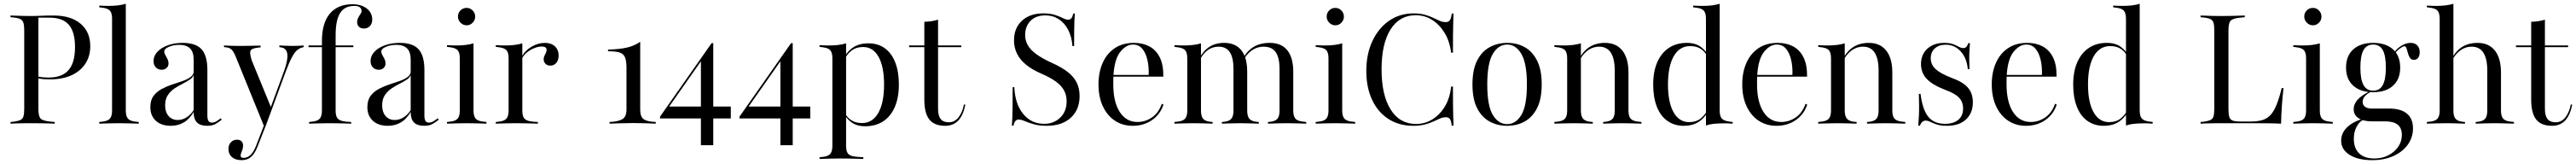

<svg xmlns="http://www.w3.org/2000/svg" viewBox="-20 -653 13621 866"><path d="M108.1 -201.6V-492.7Q108.1 -518.5 104 -531.9Q100 -545.2 88.3 -551.6Q76.6 -558.1 53.2 -560.5L35.5 -562.1V-571Q46.8 -571 63.7 -570.2Q80.6 -569.4 102 -569Q123.4 -568.5 146 -568.5Q174.2 -568.5 198 -569.8Q221.8 -571 235.5 -571H264.5Q354.8 -571 406 -527.8Q457.3 -484.7 457.3 -408.9Q457.3 -355.6 431 -316.1Q404.8 -276.6 357.3 -255.2Q309.7 -233.9 245.2 -233.9Q229 -233.9 215.7 -234.7Q202.4 -235.5 191.1 -237.5Q179.8 -239.5 167.7 -242.7V-250.8Q183.9 -247.6 200.8 -245.6Q217.7 -243.5 237.1 -243.5Q308.1 -243.5 342.3 -282.7Q376.6 -321.8 376.6 -404Q376.6 -484.7 344 -522.2Q311.3 -559.7 242.7 -559.7H183.1V-201.6ZM137.1 -2.4Q115.3 -2.4 96 -2Q76.6 -1.6 61.3 -1.2Q46 -0.8 35.5 0V-8.9L52.4 -10.5Q75.8 -13.7 87.9 -19.4Q100 -25 104 -38.7Q108.1 -52.4 108.1 -78.2V-201.6H183.1V-78.2Q183.1 -40.3 194 -27.8Q204.8 -15.3 243.5 -11.3L269.4 -8.9V0Q257.3 -0.8 238.3 -1.2Q219.4 -1.6 196.8 -2Q174.2 -2.4 150 -2.4H146Z M608.9 -2.4Q580.6 -2.4 556 -1.6Q531.5 -0.8 504.8 0V-8.9L518.5 -10.5Q548.4 -12.9 560.5 -25.8Q572.6 -38.7 572.6 -69.4V-206.5H645.2V-69.4Q645.2 -38.7 657.3 -25.8Q669.4 -12.9 700 -10.5L713.7 -8.9V0Q687.1 -0.8 662.1 -1.6Q637.1 -2.4 608.9 -2.4ZM572.6 -206.5V-554Q572.6 -584.7 560.9 -597.2Q549.2 -609.7 516.9 -612.9L504.8 -614.5V-623.4Q521.8 -622.6 532.7 -622.2Q543.5 -621.8 554 -621.8Q580.6 -621.8 604 -624.6Q627.4 -627.4 645.2 -633.1V-623.4V-206.5Z M1004 -206.5V-338.7Q1004 -378.2 985.1 -397.2Q966.1 -416.1 928.2 -416.1Q896.8 -416.1 872.6 -405.6Q848.4 -395.2 848.4 -380.6Q848.4 -372.6 854 -362.9Q859.7 -353.2 865.3 -341.9Q871 -330.6 871 -317.7Q871 -303.2 860.9 -294Q850.8 -284.7 834.7 -284.7Q816.1 -284.7 804 -297.2Q791.9 -309.7 791.9 -330.6Q791.9 -358.1 812.5 -379.8Q833.1 -401.6 868.1 -414.1Q903.2 -426.6 946 -426.6Q1015.3 -426.6 1046 -392.7Q1076.6 -358.9 1076.6 -283.1V-206.5ZM883.1 11.3Q833.1 11.3 804 -15.3Q775 -41.9 775 -87.1Q775 -123.4 791.5 -146Q808.1 -168.5 834.3 -182.7Q860.5 -196.8 889.9 -206.5Q919.4 -216.1 945.2 -225Q971 -233.9 987.9 -246.4Q1004.8 -258.9 1004.8 -279L1005.6 -261.3Q1001.6 -245.2 984.7 -233.5Q967.7 -221.8 946 -210.9Q924.2 -200 902.8 -185.9Q881.5 -171.8 867.3 -150.4Q853.2 -129 853.2 -96.8Q853.2 -61.3 871.4 -40.3Q889.5 -19.4 920.2 -19.4Q945.2 -19.4 968.1 -34.3Q991.1 -49.2 1007.3 -76.6V-66.9Q983.9 -25.8 953.2 -7.3Q922.6 11.3 883.1 11.3ZM1076.6 -43.5Q1076.6 -23.4 1082.3 -14.5Q1087.9 -5.6 1100 -5.6Q1113.7 -5.6 1126.2 -13.7Q1138.7 -21.8 1147.6 -28.2L1152.4 -21Q1134.7 -6.5 1118.1 2.4Q1101.6 11.3 1075 11.3Q1038.7 11.3 1021.4 -6.5Q1004 -24.2 1004 -61.3V-206.5H1076.6Z M1375.8 12.9 1227.4 -351.6Q1219.4 -371 1212.5 -381.5Q1205.6 -391.9 1197.2 -396.8Q1188.7 -401.6 1175.8 -403.2L1164.5 -404V-412.9Q1181.5 -412.1 1200.8 -411.3Q1220.2 -410.5 1240.3 -410.5H1241.1H1244.4Q1269.4 -410.5 1290.7 -410.9Q1312.1 -411.3 1329.4 -411.7Q1346.8 -412.1 1358.1 -412.1V-403.2L1345.2 -401.6Q1312.1 -398.4 1305.2 -385.9Q1298.4 -373.4 1311.3 -333.9L1413.7 -84.7L1407.3 -75L1476.6 -262.9Q1495.2 -312.1 1498.8 -341.9Q1502.4 -371.8 1493.5 -386.3Q1484.7 -400.8 1463.7 -403.2L1457.3 -404V-412.9Q1474.2 -412.1 1494 -411.3Q1513.7 -410.5 1528.2 -410.5Q1546.8 -410.5 1561.3 -411.3Q1575.8 -412.1 1585.5 -412.9V-404L1578.2 -402.4Q1562.9 -398.4 1549.6 -386.7Q1536.3 -375 1522.2 -348Q1508.1 -321 1489.5 -271L1384.7 12.9ZM1257.3 192.7Q1225 192.7 1206.5 176.6Q1187.9 160.5 1187.9 133.9Q1187.9 112.1 1200.8 98.4Q1213.7 84.7 1233.9 84.7Q1248.4 84.7 1256.9 93.1Q1265.3 101.6 1265.3 115.3Q1265.3 127.4 1262.1 136.7Q1258.9 146 1255.6 153.6Q1252.4 161.3 1252.4 169.4Q1252.4 180.6 1268.5 180.6Q1289.5 180.6 1305.6 164.5Q1321.8 148.4 1334.7 115.3L1379.8 -1.6L1388.7 2.4L1344.4 114.5Q1333.9 142.7 1321.4 160.1Q1308.9 177.4 1293.1 185.1Q1277.4 192.7 1257.3 192.7Z M1611.3 -404V-412.9H1848.4V-404ZM1718.5 -2.4Q1690.3 -2.4 1665.7 -1.6Q1641.1 -0.8 1614.5 0V-8.9L1628.2 -10.5Q1658.1 -12.9 1670.2 -25.8Q1682.3 -38.7 1682.3 -69.4V-206.5H1754.8V-69.4Q1754.8 -48.4 1760.1 -36.3Q1765.3 -24.2 1777.4 -18.5Q1789.5 -12.9 1810.5 -10.5L1837.1 -8.9V0Q1817.7 -0.8 1798.4 -1.2Q1779 -1.6 1759.7 -2Q1740.3 -2.4 1718.5 -2.4ZM1682.3 -206.5V-436.3Q1682.3 -531.5 1724.2 -581Q1766.1 -630.6 1843.5 -630.6Q1890.3 -630.6 1919.4 -608.1Q1948.4 -585.5 1948.4 -549.2Q1948.4 -529 1936.3 -515.7Q1924.2 -502.4 1904 -502.4Q1887.9 -502.4 1878.2 -511.7Q1868.5 -521 1868.5 -535.5Q1868.5 -548.4 1874.2 -559.3Q1879.8 -570.2 1885.9 -578.6Q1891.9 -587.1 1891.9 -594.4Q1891.9 -621.8 1853.2 -621.8Q1802.4 -621.8 1778.6 -584.3Q1754.8 -546.8 1754.8 -467.7V-206.5Z M2151.6 -206.5V-338.7Q2151.6 -378.2 2132.7 -397.2Q2113.7 -416.1 2075.8 -416.1Q2044.4 -416.1 2020.2 -405.6Q1996 -395.2 1996 -380.6Q1996 -372.6 2001.6 -362.9Q2007.3 -353.2 2012.9 -341.9Q2018.5 -330.6 2018.5 -317.7Q2018.5 -303.2 2008.5 -294Q1998.4 -284.7 1982.3 -284.7Q1963.7 -284.7 1951.6 -297.2Q1939.5 -309.7 1939.5 -330.6Q1939.5 -358.1 1960.1 -379.8Q1980.6 -401.6 2015.7 -414.1Q2050.8 -426.6 2093.5 -426.6Q2162.9 -426.6 2193.5 -392.7Q2224.2 -358.9 2224.2 -283.1V-206.5ZM2030.6 11.3Q1980.6 11.3 1951.6 -15.3Q1922.6 -41.9 1922.6 -87.1Q1922.6 -123.4 1939.1 -146Q1955.6 -168.5 1981.9 -182.7Q2008.1 -196.8 2037.5 -206.5Q2066.9 -216.1 2092.7 -225Q2118.5 -233.9 2135.5 -246.4Q2152.4 -258.9 2152.4 -279L2153.2 -261.3Q2149.2 -245.2 2132.3 -233.5Q2115.3 -221.8 2093.5 -210.9Q2071.8 -200 2050.4 -185.9Q2029 -171.8 2014.9 -150.4Q2000.8 -129 2000.8 -96.8Q2000.8 -61.3 2019 -40.3Q2037.1 -19.4 2067.7 -19.4Q2092.7 -19.4 2115.7 -34.3Q2138.7 -49.2 2154.8 -76.6V-66.9Q2131.5 -25.8 2100.8 -7.3Q2070.2 11.3 2030.6 11.3ZM2224.2 -43.5Q2224.2 -23.4 2229.8 -14.5Q2235.5 -5.6 2247.6 -5.6Q2261.3 -5.6 2273.8 -13.7Q2286.3 -21.8 2295.2 -28.2L2300 -21Q2282.3 -6.5 2265.7 2.4Q2249.2 11.3 2222.6 11.3Q2186.3 11.3 2169 -6.5Q2151.6 -24.2 2151.6 -61.3V-206.5H2224.2Z M2411.3 -206.5V-345.2Q2411.3 -375.8 2399.6 -388.3Q2387.9 -400.8 2355.6 -404L2343.5 -405.6V-414.5Q2360.5 -413.7 2371.4 -413.3Q2382.3 -412.9 2392.7 -412.9Q2419.4 -412.9 2442.7 -415.7Q2466.1 -418.5 2483.9 -424.2V-414.5V-206.5ZM2447.6 -2.4Q2419.4 -2.4 2394.8 -1.6Q2370.2 -0.8 2343.5 0V-8.9L2357.3 -10.5Q2387.1 -12.9 2399.2 -25.8Q2411.3 -38.7 2411.3 -69.4V-206.5H2483.9V-69.4Q2483.9 -38.7 2496 -25.8Q2508.1 -12.9 2538.7 -10.5L2552.4 -8.9V0Q2525.8 -0.8 2500.8 -1.6Q2475.8 -2.4 2447.6 -2.4ZM2447.6 -519.4Q2429 -519.4 2415.3 -533.1Q2401.6 -546.8 2401.6 -566.1Q2401.6 -584.7 2414.9 -598Q2428.2 -611.3 2447.6 -611.3Q2466.1 -611.3 2479.4 -597.6Q2492.7 -583.9 2492.7 -565.3Q2492.7 -546.8 2479.4 -533.1Q2466.1 -519.4 2447.6 -519.4Z M2705.6 -2.4Q2677.4 -2.4 2652.8 -1.6Q2628.2 -0.8 2601.6 0V-8.9L2615.3 -10.5Q2645.2 -12.9 2657.3 -25.8Q2669.4 -38.7 2669.4 -69.4V-206.5H2741.9V-69.4Q2741.9 -48.4 2747.2 -36.3Q2752.4 -24.2 2764.5 -18.5Q2776.6 -12.9 2797.6 -10.5L2824.2 -8.9V0Q2804 -0.8 2785.1 -1.2Q2766.1 -1.6 2746.8 -2Q2727.4 -2.4 2705.6 -2.4ZM2669.4 -206.5V-345.2Q2669.4 -375.8 2657.7 -388.3Q2646 -400.8 2613.7 -404L2601.6 -405.6V-414.5Q2618.5 -413.7 2629.4 -413.3Q2640.3 -412.9 2650.8 -412.9Q2677.4 -412.9 2700.8 -415.7Q2724.2 -418.5 2741.9 -424.2V-414.5V-206.5ZM2890.3 -306.5Q2874.2 -306.5 2864.5 -316.1Q2854.8 -325.8 2854.8 -340.3Q2854.8 -350.8 2858.9 -358.5Q2862.9 -366.1 2866.5 -373.8Q2870.2 -381.5 2870.2 -389.5Q2870.2 -407.3 2845.2 -407.3Q2825.8 -407.3 2804.8 -398.8Q2783.9 -390.3 2766.9 -376.6Q2750 -362.9 2741.1 -346L2740.3 -356.5Q2758.1 -387.9 2792.3 -407.3Q2826.6 -426.6 2861.3 -426.6Q2894.4 -426.6 2914.1 -408.5Q2933.9 -390.3 2933.9 -359.7Q2933.9 -335.5 2921.8 -321Q2909.7 -306.5 2890.3 -306.5Z M3203.2 0V-8.9Q3246.8 -10.5 3269.8 -23Q3292.7 -35.5 3292.7 -74.2V-295.2Q3292.7 -333.1 3284.3 -351.6Q3275.8 -370.2 3254.8 -376.2Q3233.9 -382.3 3195.2 -382.3V-391.1Q3254.8 -392.7 3294.4 -401.6Q3333.9 -410.5 3365.3 -432.3V-74.2Q3365.3 -36.3 3383.9 -23.4Q3402.4 -10.5 3447.6 -8.9V0Q3430.6 -0.8 3398 -2Q3365.3 -3.2 3330.6 -3.2Q3293.5 -3.2 3258.1 -2Q3222.6 -0.8 3203.2 0Z M3470.2 -27.4V-37.1L3742.7 -425L3749.2 -418.5L3514.5 -84.7L3512.9 -90.3H3844.4V-27.4ZM3686.3 113.7V-333.1L3742.7 -425H3751.6V113.7Z M3890.3 -27.4V-37.1L4162.9 -425L4169.4 -418.5L3934.7 -84.7L3933.1 -90.3H4264.5V-27.4ZM4106.5 113.7V-333.1L4162.9 -425H4171.8V113.7Z M4417.7 183.9Q4389.5 183.9 4364.9 184.7Q4340.3 185.5 4313.7 186.3V177.4L4327.4 175.8Q4357.3 173.4 4369.4 160.5Q4381.5 147.6 4381.5 116.9V-206.5H4454V116.9Q4454 137.9 4459.3 150Q4464.5 162.1 4477 167.7Q4489.5 173.4 4510.5 175L4545.2 177.4V186.3Q4524.2 185.5 4503.6 185.1Q4483.1 184.7 4462.1 184.3Q4441.1 183.9 4417.7 183.9ZM4571.8 -424.2Q4622.6 -424.2 4658.5 -398.4Q4694.4 -372.6 4713.7 -323.8Q4733.1 -275 4733.1 -206.5Q4733.1 -137.9 4711.7 -88.3Q4690.3 -38.7 4650.4 -12.5Q4610.5 13.7 4554.8 13.7Q4509.7 13.7 4480.6 -8.5Q4451.6 -30.6 4446 -52.4L4449.2 -57.3Q4454.8 -37.1 4478.6 -20.2Q4502.4 -3.2 4537.9 -3.2Q4593.5 -3.2 4624.2 -56.5Q4654.8 -109.7 4654.8 -206.5Q4654.8 -300.8 4625.8 -352.8Q4596.8 -404.8 4543.5 -404.8Q4507.3 -404.8 4482.3 -385.5Q4457.3 -366.1 4445.2 -336.3L4441.9 -341.1Q4454 -375.8 4487.5 -400Q4521 -424.2 4571.8 -424.2ZM4381.5 -206.5V-345.2Q4381.5 -375.8 4369.8 -388.3Q4358.1 -400.8 4325.8 -404L4313.7 -405.6V-414.5Q4330.6 -413.7 4341.5 -413.3Q4352.4 -412.9 4362.9 -412.9Q4389.5 -412.9 4412.9 -415.7Q4436.3 -418.5 4454 -424.2V-414.5V-206.5Z M4977.4 11.3Q4921 11.3 4894.4 -21.8Q4867.7 -54.8 4867.7 -127.4V-206.5H4940.3V-78.2Q4940.3 -41.9 4954 -24.6Q4967.7 -7.3 4997.6 -7.3Q5027.4 -7.3 5048 -32.7Q5068.5 -58.1 5077.4 -101.6L5084.7 -100Q5073.4 -44.4 5047.2 -16.5Q5021 11.3 4977.4 11.3ZM4867.7 -206.5V-537.9Q4889.5 -538.7 4907.7 -541.5Q4925.8 -544.4 4940.3 -549.2V-206.5ZM4787.1 -404V-412.9H5062.9V-404Z M5515.3 11.3Q5474.2 11.3 5445.6 2.8Q5416.9 -5.6 5398.4 -13.7Q5379.8 -21.8 5366.1 -21.8Q5355.6 -21.8 5348.8 -13.3Q5341.9 -4.8 5339.5 10.5H5330.6Q5332.3 -7.3 5333.1 -31.5Q5333.9 -55.6 5334.3 -94.4Q5334.7 -133.1 5334.7 -192.7H5343.5Q5347.6 -104 5390.3 -51.6Q5433.1 0.8 5501.6 0.8Q5552.4 0.8 5586.3 -31.9Q5620.2 -64.5 5620.2 -118.5Q5620.2 -150 5606.5 -175.4Q5592.7 -200.8 5564.1 -221.8Q5535.5 -242.7 5491.1 -262.1Q5441.1 -283.1 5408.1 -309.3Q5375 -335.5 5358.5 -368.1Q5341.9 -400.8 5341.9 -439.5Q5341.9 -504.8 5383.9 -543.5Q5425.8 -582.3 5496 -582.3Q5533.9 -582.3 5558.5 -574.2Q5583.1 -566.1 5599.6 -557.7Q5616.1 -549.2 5628.2 -549.2Q5639.5 -549.2 5646 -557.7Q5652.4 -566.1 5654.8 -581.5H5663.7Q5662.1 -564.5 5661.3 -543.1Q5660.5 -521.8 5660.1 -489.9Q5659.7 -458.1 5659.7 -409.7H5650.8Q5647.6 -458.1 5628.6 -494.8Q5609.7 -531.5 5578.6 -551.6Q5547.6 -571.8 5508.1 -571.8Q5457.3 -571.8 5429 -542.7Q5400.8 -513.7 5400.8 -467.7Q5400.8 -439.5 5414.5 -414.9Q5428.2 -390.3 5458.9 -367.7Q5489.5 -345.2 5540.3 -321.8Q5595.2 -297.6 5627.4 -271.8Q5659.7 -246 5674.2 -215.3Q5688.7 -184.7 5688.7 -146Q5688.7 -73.4 5641.9 -31Q5595.2 11.3 5515.3 11.3Z M5969.4 11.3Q5916.1 11.3 5875.4 -15.7Q5834.7 -42.7 5811.7 -91.9Q5788.7 -141.1 5788.7 -207.3Q5788.7 -271.8 5810.9 -321.4Q5833.1 -371 5875 -398.8Q5916.9 -426.6 5975.8 -426.6Q6022.6 -426.6 6057.7 -408.1Q6092.7 -389.5 6112.5 -350.4Q6132.3 -311.3 6131.5 -248.4H5837.1L5836.3 -257.3H6054Q6055.6 -300.8 6047.2 -337.1Q6038.7 -373.4 6020.2 -395.6Q6001.6 -417.7 5971 -417.7Q5935.5 -417.7 5904.4 -379.8Q5873.4 -341.9 5867.7 -255.6V-254Q5866.9 -241.9 5866.9 -229.8Q5866.9 -217.7 5866.9 -206.5Q5866.9 -115.3 5900.8 -62.1Q5934.7 -8.9 5995.2 -8.9Q6035.5 -8.9 6070.6 -32.3Q6105.6 -55.6 6123.4 -104.8L6132.3 -100.8Q6115.3 -49.2 6071.8 -19Q6028.2 11.3 5969.4 11.3Z M6294.4 -2.4Q6266.1 -2.4 6241.5 -1.6Q6216.9 -0.8 6190.3 0V-8.9L6204 -10.5Q6233.9 -12.9 6246 -25.8Q6258.1 -38.7 6258.1 -69.4V-206.5H6330.6V-69.4Q6330.6 -38.7 6342.3 -25.4Q6354 -12.1 6383.1 -9.7L6391.9 -8.9V0Q6366.9 -0.8 6344 -1.6Q6321 -2.4 6294.4 -2.4ZM6258.1 -206.5V-345.2Q6258.1 -375.8 6246.4 -388.3Q6234.7 -400.8 6202.4 -404L6190.3 -405.6V-414.5Q6207.3 -413.7 6218.1 -413.3Q6229 -412.9 6239.5 -412.9Q6266.1 -412.9 6289.5 -415.7Q6312.9 -418.5 6330.6 -424.2V-414.5V-206.5ZM6502.4 -206.5V-288.7Q6502.4 -348.4 6483.1 -377.4Q6463.7 -406.5 6424.2 -406.5Q6386.3 -406.5 6358.1 -381.5Q6329.8 -356.5 6311.3 -308.1L6308.9 -312.9Q6329 -370.2 6364.9 -398.4Q6400.8 -426.6 6453.2 -426.6Q6512.9 -426.6 6544 -387.5Q6575 -348.4 6575 -275V-206.5ZM6538.7 -2.4Q6512.1 -2.4 6489.1 -1.6Q6466.1 -0.8 6441.1 0V-8.9L6450 -9.7Q6479 -12.1 6490.7 -25.4Q6502.4 -38.7 6502.4 -69.4V-206.5H6575V-69.4Q6575 -38.7 6586.7 -25.4Q6598.4 -12.1 6627.4 -9.7L6636.3 -8.9V0Q6610.5 -0.8 6587.5 -1.6Q6564.5 -2.4 6538.7 -2.4ZM6746 -206.5V-287.9Q6746 -348.4 6725.8 -377.4Q6705.6 -406.5 6661.3 -406.5Q6626.6 -406.5 6598 -385.9Q6569.4 -365.3 6551.6 -329L6548.4 -333.1Q6566.9 -377.4 6603.6 -402Q6640.3 -426.6 6694.4 -426.6Q6755.6 -426.6 6787.1 -387.5Q6818.5 -348.4 6818.5 -275V-206.5ZM6782.3 -2.4Q6756.5 -2.4 6733.1 -1.6Q6709.7 -0.8 6684.7 0V-8.9L6693.5 -9.7Q6722.6 -12.1 6734.3 -25.4Q6746 -38.7 6746 -69.4V-206.5H6818.5V-69.4Q6818.5 -38.7 6830.6 -25.8Q6842.7 -12.9 6872.6 -10.5L6887.1 -8.9V0Q6860.5 -0.8 6835.5 -1.6Q6810.5 -2.4 6782.3 -2.4Z M7004.8 -206.5V-345.2Q7004.8 -375.8 6993.1 -388.3Q6981.5 -400.8 6949.2 -404L6937.1 -405.6V-414.5Q6954 -413.7 6964.9 -413.3Q6975.8 -412.9 6986.3 -412.9Q7012.9 -412.9 7036.3 -415.7Q7059.7 -418.5 7077.4 -424.2V-414.5V-206.5ZM7041.1 -2.4Q7012.9 -2.4 6988.3 -1.6Q6963.7 -0.8 6937.1 0V-8.9L6950.8 -10.5Q6980.6 -12.9 6992.7 -25.8Q7004.8 -38.7 7004.8 -69.4V-206.5H7077.4V-69.4Q7077.4 -38.7 7089.5 -25.8Q7101.6 -12.9 7132.3 -10.5L7146 -8.9V0Q7119.4 -0.8 7094.4 -1.6Q7069.4 -2.4 7041.1 -2.4ZM7041.1 -519.4Q7022.6 -519.4 7008.9 -533.1Q6995.2 -546.8 6995.2 -566.1Q6995.2 -584.7 7008.5 -598Q7021.8 -611.3 7041.1 -611.3Q7059.7 -611.3 7073 -597.6Q7086.3 -583.9 7086.3 -565.3Q7086.3 -546.8 7073 -533.1Q7059.7 -519.4 7041.1 -519.4Z M7453.2 11.3Q7378.2 11.3 7322.2 -24.6Q7266.1 -60.5 7235.5 -125.8Q7204.8 -191.1 7204.8 -278.2Q7204.8 -367.7 7237.1 -436.3Q7269.4 -504.8 7325.4 -543.5Q7381.5 -582.3 7455.6 -582.3Q7488.7 -582.3 7513.7 -575.4Q7538.7 -568.5 7557.7 -559.3Q7576.6 -550 7592.7 -543.1Q7608.9 -536.3 7625 -536.3Q7639.5 -536.3 7646.8 -546.8Q7654 -557.3 7656.5 -581.5H7666.1Q7665.3 -561.3 7664.5 -535.5Q7663.7 -509.7 7663.3 -471.4Q7662.9 -433.1 7662.9 -375H7653.2Q7646 -434.7 7619 -479Q7591.9 -523.4 7552.8 -548Q7513.7 -572.6 7466.1 -572.6Q7380.6 -572.6 7333.1 -497.6Q7285.5 -422.6 7285.5 -287.1Q7285.5 -150.8 7333.5 -74.6Q7381.5 1.6 7467.7 1.6Q7516.1 1.6 7556 -23.8Q7596 -49.2 7621.8 -93.5Q7647.6 -137.9 7653.2 -196H7662.9Q7662.9 -139.5 7663.3 -100.8Q7663.7 -62.1 7664.5 -35.9Q7665.3 -9.7 7666.1 10.5H7656.5Q7654 -13.7 7647.2 -23.8Q7640.3 -33.9 7626.6 -33.9Q7609.7 -33.9 7594 -27Q7578.2 -20.2 7559.3 -11.3Q7540.3 -2.4 7514.5 4.4Q7488.7 11.3 7453.2 11.3Z M7949.2 11.3Q7898.4 11.3 7856.9 -11.3Q7815.3 -33.9 7790.7 -81.9Q7766.1 -129.8 7766.1 -207.3Q7766.1 -284.7 7790.7 -333.1Q7815.3 -381.5 7857.3 -404Q7899.2 -426.6 7950 -426.6Q8001.6 -426.6 8042.3 -404Q8083.1 -381.5 8107.7 -333.1Q8132.3 -284.7 8132.3 -207.3Q8132.3 -129.8 8107.7 -81.9Q8083.1 -33.9 8041.9 -11.3Q8000.8 11.3 7949.2 11.3ZM7950 2.4Q7995.2 2.4 8024.6 -46Q8054 -94.4 8054 -207.3Q8054 -319.4 8024.6 -368.5Q7995.2 -417.7 7950 -417.7Q7903.2 -417.7 7873.8 -368.5Q7844.4 -319.4 7844.4 -207.3Q7844.4 -94.4 7873.8 -46Q7903.2 2.4 7950 2.4Z M8303.2 -2.4Q8275 -2.4 8250.4 -1.6Q8225.8 -0.8 8199.2 0V-8.9L8212.9 -10.5Q8242.7 -12.9 8254.8 -25.8Q8266.9 -38.7 8266.9 -69.4V-206.5H8339.5V-69.4Q8339.5 -38.7 8351.6 -25.4Q8363.7 -12.1 8392.7 -9.7L8402.4 -8.9V0Q8376.6 -0.8 8353.2 -1.6Q8329.8 -2.4 8303.2 -2.4ZM8266.9 -206.5V-345.2Q8266.9 -375.8 8255.2 -388.3Q8243.5 -400.8 8211.3 -404L8199.2 -405.6V-414.5Q8216.1 -413.7 8227 -413.3Q8237.9 -412.9 8248.4 -412.9Q8275 -412.9 8298.4 -415.7Q8321.8 -418.5 8339.5 -424.2V-414.5V-206.5ZM8518.5 -206.5V-279.8Q8518.5 -342.7 8498 -374.6Q8477.4 -406.5 8436.3 -406.5Q8399.2 -406.5 8369.4 -381.5Q8339.5 -356.5 8320.2 -308.1L8317.7 -312.9Q8338.7 -370.2 8375.8 -398.4Q8412.9 -426.6 8466.9 -426.6Q8526.6 -426.6 8558.9 -385.9Q8591.1 -345.2 8591.1 -269.4V-206.5ZM8554.8 -2.4Q8529 -2.4 8505.6 -1.6Q8482.3 -0.8 8457.3 0V-8.9L8466.1 -9.7Q8495.2 -12.1 8506.9 -25.4Q8518.5 -38.7 8518.5 -69.4V-206.5H8591.1V-69.4Q8591.1 -38.7 8603.2 -25.8Q8615.3 -12.9 8645.2 -10.5L8659.7 -8.9V0Q8632.3 -0.8 8607.7 -1.6Q8583.1 -2.4 8554.8 -2.4Z M8883.1 11.3Q8833.9 11.3 8797.2 -14.5Q8760.5 -40.3 8741.1 -89.5Q8721.8 -138.7 8721.8 -206.5Q8721.8 -275.8 8743.5 -325Q8765.3 -374.2 8805.2 -400.4Q8845.2 -426.6 8900 -426.6Q8946 -426.6 8975 -404.4Q9004 -382.3 9009.7 -360.5L9005.6 -355.6Q9000 -375.8 8976.6 -392.7Q8953.2 -409.7 8917.7 -409.7Q8861.3 -409.7 8830.6 -356.5Q8800 -303.2 8800 -206.5Q8800 -112.9 8829.4 -60.5Q8858.9 -8.1 8912.1 -8.1Q8948.4 -8.1 8973 -27.4Q8997.6 -46.8 9010.5 -76.6L9012.9 -71.8Q9000.8 -37.1 8967.3 -12.9Q8933.9 11.3 8883.1 11.3ZM9000.8 0V-206.5H9073.4V-69.4Q9073.4 -38.7 9085.5 -26.2Q9097.6 -13.7 9129 -10.5L9141.9 -8.9V0Q9124.2 -1.6 9113.7 -1.6Q9103.2 -1.6 9092.7 -1.6Q9065.3 -1.6 9042.3 0.8Q9019.4 3.2 9000.8 9.7ZM9000.8 -206.5V-554Q9000.8 -584.7 8989.1 -597.2Q8977.4 -609.7 8945.2 -612.9L8933.1 -614.5V-623.4Q8950 -622.6 8960.9 -622.2Q8971.8 -621.8 8982.3 -621.8Q9009.7 -621.8 9032.7 -624.6Q9055.6 -627.4 9073.4 -633.1V-623.4V-206.5Z M9373.4 11.3Q9320.2 11.3 9279.4 -15.7Q9238.7 -42.7 9215.7 -91.9Q9192.7 -141.1 9192.7 -207.3Q9192.7 -271.8 9214.9 -321.4Q9237.1 -371 9279 -398.8Q9321 -426.6 9379.8 -426.6Q9426.6 -426.6 9461.7 -408.1Q9496.8 -389.5 9516.5 -350.4Q9536.3 -311.3 9535.5 -248.4H9241.1L9240.3 -257.3H9458.1Q9459.7 -300.8 9451.2 -337.1Q9442.7 -373.4 9424.2 -395.6Q9405.6 -417.7 9375 -417.7Q9339.5 -417.7 9308.5 -379.8Q9277.4 -341.9 9271.8 -255.6V-254Q9271 -241.9 9271 -229.8Q9271 -217.7 9271 -206.5Q9271 -115.3 9304.8 -62.1Q9338.7 -8.9 9399.2 -8.9Q9439.5 -8.9 9474.6 -32.3Q9509.7 -55.6 9527.4 -104.8L9536.3 -100.8Q9519.4 -49.2 9475.8 -19Q9432.3 11.3 9373.4 11.3Z M9698.4 -2.4Q9670.2 -2.4 9645.6 -1.6Q9621 -0.8 9594.4 0V-8.9L9608.1 -10.5Q9637.9 -12.9 9650 -25.8Q9662.1 -38.7 9662.1 -69.4V-206.5H9734.7V-69.4Q9734.7 -38.7 9746.8 -25.4Q9758.9 -12.1 9787.9 -9.7L9797.6 -8.9V0Q9771.8 -0.8 9748.4 -1.6Q9725 -2.4 9698.4 -2.4ZM9662.1 -206.5V-345.2Q9662.1 -375.8 9650.4 -388.3Q9638.7 -400.8 9606.5 -404L9594.4 -405.6V-414.5Q9611.3 -413.7 9622.2 -413.3Q9633.1 -412.9 9643.5 -412.9Q9670.2 -412.9 9693.5 -415.7Q9716.9 -418.5 9734.7 -424.2V-414.5V-206.5ZM9913.7 -206.5V-279.8Q9913.7 -342.7 9893.1 -374.6Q9872.6 -406.5 9831.5 -406.5Q9794.4 -406.5 9764.5 -381.5Q9734.7 -356.5 9715.3 -308.1L9712.9 -312.9Q9733.9 -370.2 9771 -398.4Q9808.1 -426.6 9862.1 -426.6Q9921.8 -426.6 9954 -385.9Q9986.3 -345.2 9986.3 -269.4V-206.5ZM9950 -2.4Q9924.2 -2.4 9900.8 -1.6Q9877.4 -0.8 9852.4 0V-8.9L9861.3 -9.7Q9890.3 -12.1 9902 -25.4Q9913.7 -38.7 9913.7 -69.4V-206.5H9986.3V-69.4Q9986.3 -38.7 9998.4 -25.8Q10010.5 -12.9 10040.3 -10.5L10054.8 -8.9V0Q10027.4 -0.8 10002.8 -1.6Q9978.2 -2.4 9950 -2.4Z M10275 11.3Q10242.7 11.3 10221.8 4.4Q10200.8 -2.4 10187.5 -9.3Q10174.2 -16.1 10162.9 -16.1Q10141.9 -16.1 10132.3 10.5H10123.4Q10125.8 -16.1 10127 -44Q10128.2 -71.8 10127.8 -100.4Q10127.4 -129 10126.6 -157.3H10135.5Q10146 -73.4 10176.6 -36.3Q10207.3 0.8 10264.5 0.8Q10310.5 0.8 10335.5 -20.6Q10360.5 -41.9 10360.5 -79.8Q10360.5 -114.5 10339.1 -137.1Q10317.7 -159.7 10266.9 -178.2Q10199.2 -204 10168.5 -236.3Q10137.9 -268.5 10137.9 -314.5Q10137.9 -365.3 10171.8 -396Q10205.6 -426.6 10260.5 -426.6Q10289.5 -426.6 10307.7 -419.8Q10325.8 -412.9 10337.9 -406Q10350 -399.2 10362.1 -399.2Q10371.8 -399.2 10377.8 -405.6Q10383.9 -412.1 10387.9 -425H10396.8Q10395.2 -404.8 10394 -383.1Q10392.7 -361.3 10393.1 -337.9Q10393.5 -314.5 10394.4 -287.9H10385.5Q10379.8 -346.8 10347.6 -381.9Q10315.3 -416.9 10268.5 -416.9Q10233.1 -416.9 10211.3 -397.6Q10189.5 -378.2 10189.5 -345.2Q10189.5 -312.1 10214.5 -288.7Q10239.5 -265.3 10297.6 -242.7Q10358.9 -221 10385.5 -190.7Q10412.1 -160.5 10412.1 -112.9Q10412.1 -55.6 10375.8 -22.2Q10339.5 11.3 10275 11.3Z M10692.7 11.3Q10639.5 11.3 10598.8 -15.7Q10558.1 -42.7 10535.1 -91.9Q10512.1 -141.1 10512.1 -207.3Q10512.1 -271.8 10534.3 -321.4Q10556.5 -371 10598.4 -398.8Q10640.3 -426.6 10699.2 -426.6Q10746 -426.6 10781 -408.1Q10816.1 -389.5 10835.9 -350.4Q10855.6 -311.3 10854.8 -248.4H10560.5L10559.7 -257.3H10777.4Q10779 -300.8 10770.6 -337.1Q10762.1 -373.4 10743.5 -395.6Q10725 -417.7 10694.4 -417.7Q10658.9 -417.7 10627.8 -379.8Q10596.8 -341.9 10591.1 -255.6V-254Q10590.3 -241.9 10590.3 -229.8Q10590.3 -217.7 10590.3 -206.5Q10590.3 -115.3 10624.2 -62.1Q10658.1 -8.9 10718.5 -8.9Q10758.9 -8.9 10794 -32.3Q10829 -55.6 10846.8 -104.8L10855.6 -100.8Q10838.7 -49.2 10795.2 -19Q10751.6 11.3 10692.7 11.3Z M11104 11.3Q11054.8 11.3 11018.1 -14.5Q10981.5 -40.3 10962.1 -89.5Q10942.7 -138.7 10942.7 -206.5Q10942.7 -275.8 10964.5 -325Q10986.3 -374.2 11026.2 -400.4Q11066.1 -426.6 11121 -426.6Q11166.9 -426.6 11196 -404.4Q11225 -382.3 11230.6 -360.5L11226.6 -355.6Q11221 -375.8 11197.6 -392.7Q11174.2 -409.7 11138.7 -409.7Q11082.3 -409.7 11051.6 -356.5Q11021 -303.2 11021 -206.5Q11021 -112.9 11050.4 -60.5Q11079.8 -8.1 11133.1 -8.1Q11169.4 -8.1 11194 -27.4Q11218.5 -46.8 11231.5 -76.6L11233.9 -71.8Q11221.8 -37.1 11188.3 -12.9Q11154.8 11.3 11104 11.3ZM11221.8 0V-206.5H11294.4V-69.4Q11294.4 -38.7 11306.5 -26.2Q11318.5 -13.7 11350 -10.5L11362.9 -8.9V0Q11345.2 -1.6 11334.7 -1.6Q11324.2 -1.6 11313.7 -1.6Q11286.3 -1.6 11263.3 0.8Q11240.3 3.2 11221.8 9.7ZM11221.8 -206.5V-554Q11221.8 -584.7 11210.1 -597.2Q11198.4 -609.7 11166.1 -612.9L11154 -614.5V-623.4Q11171 -622.6 11181.9 -622.2Q11192.7 -621.8 11203.2 -621.8Q11230.6 -621.8 11253.6 -624.6Q11276.6 -627.4 11294.4 -633.1V-623.4V-206.5Z M11717.7 -2.4Q11696 -2.4 11676.6 -2Q11657.3 -1.6 11641.9 -1.2Q11626.6 -0.8 11616.1 0V-8.9L11633.1 -10.5Q11656.5 -13.7 11668.5 -19.4Q11680.6 -25 11684.7 -38.7Q11688.7 -52.4 11688.7 -78.2V-369.4H11763.7V-78.2Q11763.7 -50 11768.1 -35.5Q11772.6 -21 11786.7 -16.1Q11800.8 -11.3 11829 -11.3H11882.3Q11917.7 -11.3 11943.1 -19Q11968.5 -26.6 11986.3 -46Q12004 -65.3 12018.1 -100Q12032.3 -134.7 12045.2 -187.9H12054.8Q12049.2 -138.7 12046 -91.9Q12042.7 -45.2 12041.9 0Q12011.3 -1.6 11966.9 -2Q11922.6 -2.4 11857.3 -2.4H11725.8ZM11717.7 -568.5H11726.6H11730.6Q11754.8 -568.5 11777.4 -569Q11800 -569.4 11819 -570.2Q11837.9 -571 11850 -571V-562.1L11824.2 -559.7Q11785.5 -555.6 11774.6 -543.1Q11763.7 -530.6 11763.7 -492.7V-369.4H11688.7V-492.7Q11688.7 -519.4 11684.7 -532.7Q11680.6 -546 11668.5 -552Q11656.5 -558.1 11633.1 -560.5L11616.1 -562.1V-571Q11626.6 -571 11641.9 -570.2Q11657.3 -569.4 11676.6 -569Q11696 -568.5 11717.7 -568.5Z M12174.2 -206.5V-345.2Q12174.2 -375.8 12162.5 -388.3Q12150.8 -400.8 12118.5 -404L12106.5 -405.6V-414.5Q12123.4 -413.7 12134.3 -413.3Q12145.2 -412.9 12155.6 -412.9Q12182.3 -412.9 12205.6 -415.7Q12229 -418.5 12246.8 -424.2V-414.5V-206.5ZM12210.5 -2.4Q12182.3 -2.4 12157.7 -1.6Q12133.1 -0.8 12106.5 0V-8.9L12120.2 -10.5Q12150 -12.9 12162.1 -25.8Q12174.2 -38.7 12174.2 -69.4V-206.5H12246.8V-69.4Q12246.8 -38.7 12258.9 -25.8Q12271 -12.9 12301.6 -10.5L12315.3 -8.9V0Q12288.7 -0.8 12263.7 -1.6Q12238.7 -2.4 12210.5 -2.4ZM12210.5 -519.4Q12191.9 -519.4 12178.2 -533.1Q12164.5 -546.8 12164.5 -566.1Q12164.5 -584.7 12177.8 -598Q12191.1 -611.3 12210.5 -611.3Q12229 -611.3 12242.3 -597.6Q12255.6 -583.9 12255.6 -565.3Q12255.6 -546.8 12242.3 -533.1Q12229 -519.4 12210.5 -519.4Z M12524.2 192.7Q12448.4 192.7 12404 164.5Q12359.7 136.3 12359.7 90.3Q12359.7 51.6 12387.5 22.6Q12415.3 -6.5 12470.2 -25L12475.8 -20.2Q12453.2 -8.1 12439.9 19Q12426.6 46 12426.6 79.8Q12426.6 129.8 12454.8 156.9Q12483.1 183.9 12535.5 183.9Q12576.6 183.9 12609.3 166.9Q12641.9 150 12661.3 122.2Q12680.6 94.4 12680.6 58.9Q12680.6 23.4 12658.9 5.6Q12637.1 -12.1 12592.7 -12.1H12523.4Q12477.4 -12.1 12451.6 -29Q12425.8 -46 12425.8 -76.6Q12425.8 -103.2 12446.4 -126.2Q12466.9 -149.2 12506.5 -168.5L12515.3 -167.7Q12493.5 -155.6 12483.5 -143.1Q12473.4 -130.6 12473.4 -115.3Q12473.4 -98.4 12485.9 -89.1Q12498.4 -79.8 12523.4 -79.8H12612.9Q12675 -79.8 12707.3 -53.2Q12739.5 -26.6 12739.5 24.2Q12739.5 73.4 12711.7 111.3Q12683.9 149.2 12635.5 171Q12587.1 192.7 12524.2 192.7ZM12529 -166.1Q12462.1 -166.1 12423.8 -200.4Q12385.5 -234.7 12385.5 -296Q12385.5 -358.1 12423.8 -392.3Q12462.1 -426.6 12529 -426.6Q12596 -426.6 12633.9 -392.3Q12671.8 -358.1 12671.8 -296Q12671.8 -234.7 12633.9 -200.4Q12596 -166.1 12529 -166.1ZM12529 -174.2Q12563.7 -174.2 12579.8 -204Q12596 -233.9 12596 -296Q12596 -358.9 12579.8 -388.3Q12563.7 -417.7 12529 -417.7Q12494.4 -417.7 12477.8 -388.3Q12461.3 -358.9 12461.3 -296Q12461.3 -233.9 12477.8 -204Q12494.4 -174.2 12529 -174.2ZM12745.2 -337.1Q12729.8 -337.1 12723 -348Q12716.1 -358.9 12712.5 -373Q12708.9 -387.1 12705.2 -398Q12701.6 -408.9 12692.7 -408.9Q12688.7 -408.9 12677 -401.6Q12665.3 -394.4 12653.6 -382.3Q12641.9 -370.2 12635.5 -354L12630.6 -359.7Q12643.5 -387.9 12671.8 -407.3Q12700 -426.6 12726.6 -426.6Q12749.2 -426.6 12762.1 -413.3Q12775 -400 12775 -377.4Q12775 -358.9 12766.9 -348Q12758.9 -337.1 12745.2 -337.1Z M12916.9 -2.4Q12888.7 -2.4 12864.1 -1.6Q12839.5 -0.8 12812.9 0V-8.9L12826.6 -10.5Q12856.5 -12.9 12868.5 -25.8Q12880.6 -38.7 12880.6 -69.4V-206.5H12953.2V-69.4Q12953.2 -38.7 12964.9 -25.4Q12976.6 -12.1 13005.6 -9.7L13014.5 -8.9V0Q12989.5 -0.8 12966.5 -1.6Q12943.5 -2.4 12916.9 -2.4ZM13132.3 -206.5V-279.8Q13132.3 -342.7 13111.7 -374.6Q13091.1 -406.5 13050 -406.5Q13012.9 -406.5 12983.1 -381.5Q12953.2 -356.5 12933.9 -308.1L12931.5 -312.9Q12952.4 -370.2 12989.5 -398.4Q13026.6 -426.6 13080.6 -426.6Q13140.3 -426.6 13172.6 -385.9Q13204.8 -345.2 13204.8 -269.4V-206.5ZM13168.5 -2.4Q13142.7 -2.4 13119.4 -1.6Q13096 -0.8 13071 0V-8.9L13079.8 -9.7Q13108.9 -12.1 13120.6 -25.4Q13132.3 -38.7 13132.3 -69.4V-206.5H13204.8V-69.4Q13204.8 -38.7 13216.9 -25.8Q13229 -12.9 13258.9 -10.5L13273.4 -8.9V0Q13246 -0.8 13221.4 -1.6Q13196.8 -2.4 13168.5 -2.4ZM12880.6 -206.5V-554Q12880.6 -584.7 12869 -597.2Q12857.3 -609.7 12825 -612.9L12812.9 -614.5V-623.4Q12829.8 -622.6 12840.7 -622.2Q12851.6 -621.8 12862.1 -621.8Q12888.7 -621.8 12912.1 -624.6Q12935.5 -627.4 12953.2 -633.1V-623.4V-206.5Z M13474.2 11.3Q13417.7 11.3 13391.1 -21.8Q13364.5 -54.8 13364.5 -127.4V-206.5H13437.1V-78.2Q13437.1 -41.9 13450.8 -24.6Q13464.5 -7.3 13494.4 -7.3Q13524.2 -7.3 13544.8 -32.7Q13565.3 -58.1 13574.2 -101.6L13581.5 -100Q13570.2 -44.4 13544 -16.5Q13517.7 11.3 13474.2 11.3ZM13364.5 -206.5V-537.9Q13386.3 -538.7 13404.4 -541.5Q13422.6 -544.4 13437.1 -549.2V-206.5ZM13283.9 -404V-412.9H13559.7V-404Z"/></svg>

Font: Playfair 144pt SemiCondensed Light
Style: Regular
Weight: 300
Width: 4
Designer: Claus Eggers Sørensen
Foundry: Claus Eggers Sørensen
Version: Version 2.203